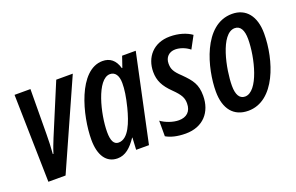

<svg xmlns="http://www.w3.org/2000/svg" viewBox="-74 -826 1712 1112"><g transform="rotate(-20 781.5 -270.0)"><path d="M71 0H177L418 -540H316L186 -229C175 -201 163 -173 154 -142H150C153 -172 155 -230 155 -263L157 -540H59Z M495 10C543 10 579 -22 614 -74H616L612 0H691L806 -540H722L699 -473H696C681 -526 649 -550 604 -550C455 -550 388 -291 388 -143C388 -46 427 10 495 10ZM532 -74C503 -74 489 -100 489 -154C489 -263 538 -464 619 -464C650 -464 669 -438 669 -391C669 -353 663 -310 647 -246C626 -165 593 -74 532 -74Z M915 10C1022 10 1084 -61 1084 -162C1084 -232 1060 -263 1009 -314C967 -353 959 -373 959 -405C959 -443 984 -469 1023 -469C1050 -469 1084 -458 1111 -436L1152 -512C1120 -535 1073 -550 1019 -550C917 -550 859 -479 859 -390C859 -336 879 -297 926 -251C971 -207 981 -185 981 -152C981 -102 951 -76 904 -76C868 -76 823 -92 795 -113V-17C822 -1 862 10 915 10Z M1301 10C1467 10 1539 -217 1539 -380C1539 -487 1488 -550 1402 -550C1224 -550 1161 -298 1161 -159C1161 -51 1212 10 1301 10ZM1311 -74C1277 -74 1260 -104 1260 -158C1260 -258 1301 -467 1389 -467C1424 -467 1441 -435 1441 -381C1441 -268 1393 -74 1311 -74Z"/></g></svg>

Font: Noto Sans UI Condensed Medium
Style: Italic
Weight: 500
Width: 3
Italic angle: -12°
Designer: Monotype Design Team
Foundry: Monotype Imaging Inc.
Version: Version 1.901